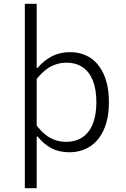

<svg xmlns="http://www.w3.org/2000/svg" viewBox="-20 -785 660 1005"><path d="M172 200H110V-765H172ZM342.5 12Q289 12 248.8 -9.5Q208.5 -31 177.5 -70H160V-144Q198.5 -89 238.5 -65.8Q278.5 -42.5 325 -42.5Q375 -42.5 410.8 -66Q446.5 -89.5 465.5 -136Q484.5 -182.5 484.5 -250.5Q484.5 -317 466.2 -363Q448 -409 412.8 -433Q377.5 -457 327 -457Q281 -457 241 -434.2Q201 -411.5 160 -356.5V-430H177Q210.5 -469 252 -490.5Q293.5 -512 346.5 -512Q409 -512 454.8 -481Q500.5 -450 525.2 -391.2Q550 -332.5 550 -250.5Q550 -166.5 524 -107.5Q498 -48.5 451.2 -18.2Q404.5 12 342.5 12Z"/></svg>

Font: Monaspace Neon Var
Style: Regular
Weight: 400
Designer: Riley Cran and the Lettermatic Team
Version: Version 1.000 (Monaspace Neon Var)